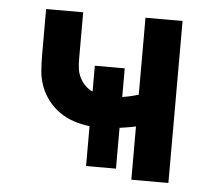

<svg xmlns="http://www.w3.org/2000/svg" viewBox="-43 -567 686 614"><g transform="rotate(5 300.0 -260.0)"><path d="M400 0V-171Q387 -168 374 -166Q361 -164 348 -162V-31H252V-159Q226 -162 201.5 -170Q177 -178 156 -192.5Q135 -207 119 -227.5Q103 -248 94 -272Q85 -296 83 -321.5Q81 -347 81 -373V-520H200V-373Q200 -358 201.5 -342.5Q203 -327 209.5 -313Q216 -299 227 -287.5Q238 -276 252 -270V-353H348V-261Q361 -263 374 -266Q387 -269 400 -273V-520H519V0Z"/></g></svg>

Font: Iosevka SS04 Extended
Style: Bold
Weight: 700
Width: 7
Monospace: yes
Designer: Belleve Invis
Foundry: Belleve Invis
Version: Version 19.0.0; ttfautohint (v1.8.4)